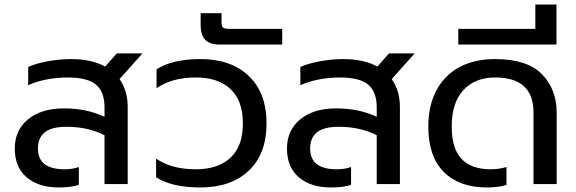

<svg xmlns="http://www.w3.org/2000/svg" viewBox="-20 -810 2535 845"><path d="M45 -156Q45 -237 103.5 -285Q162 -333 262 -333Q361 -333 440 -296V-337Q440 -406 402.5 -437.5Q365 -469 278 -469Q230 -469 184 -460Q138 -451 104 -435V-515Q135 -530 188.5 -540Q242 -550 293 -550Q383 -550 443 -517L494 -575H607L506 -462Q542 -411 542 -339V0H440V-215Q367 -252 273 -252Q208 -252 177.5 -228Q147 -204 147 -156Q147 -65 264 -65Q300 -65 327 -75V4Q291 15 239 15Q150 15 97.5 -29.5Q45 -74 45 -156Z M667 -30V-112Q734 -65 842 -65Q940 -65 994.5 -116Q1049 -167 1049 -267Q1049 -367 994.5 -418Q940 -469 842 -469Q737 -469 669 -422V-505Q739 -550 862 -550Q997 -550 1075 -475.5Q1153 -401 1153 -267Q1153 -133 1075 -59Q997 15 862 15Q736 15 667 -30Z M863 -700V-752H955V-712Q955 -695 961.5 -689Q968 -683 986 -683H1222V-614H945Q902 -614 882.5 -635.5Q863 -657 863 -700Z M1243 -156Q1243 -237 1301.5 -285Q1360 -333 1460 -333Q1559 -333 1638 -296V-337Q1638 -406 1600.5 -437.5Q1563 -469 1476 -469Q1428 -469 1382 -460Q1336 -451 1302 -435V-515Q1333 -530 1386.5 -540Q1440 -550 1491 -550Q1581 -550 1641 -517L1692 -575H1805L1704 -462Q1740 -411 1740 -339V0H1638V-215Q1565 -252 1471 -252Q1406 -252 1375.5 -228Q1345 -204 1345 -156Q1345 -65 1462 -65Q1498 -65 1525 -75V4Q1489 15 1437 15Q1348 15 1295.5 -29.5Q1243 -74 1243 -156Z M1865 -253Q1865 -345 1900.5 -412Q1936 -479 2002 -514.5Q2068 -550 2159 -550Q2300 -550 2365 -483.5Q2430 -417 2430 -314V0H2328V-315Q2328 -469 2159 -469Q2070 -469 2019 -413Q1968 -357 1968 -253Q1968 -157 2011 -111Q2054 -65 2139 -65Q2177 -65 2209 -75V4Q2174 15 2122 15Q2002 15 1933.5 -53Q1865 -121 1865 -253Z M1997 -683H2336V-790H2429V-614H1997Z"/></svg>

Font: Prompt
Style: Regular
Weight: 400
Designer: Katatrad Team
Foundry: CadsonDemak
Version: Version 1.001